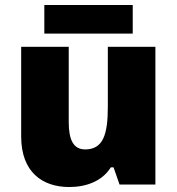

<svg xmlns="http://www.w3.org/2000/svg" viewBox="-20 -741 710 771"><path d="M513 -721H158V-606H513ZM604 -553H413V-311C413 -201 394 -141 322 -141C275 -141 256 -179 256 -251V-553H65V-193C65 -51 149 10 258 10C326 10 390 -13 425 -69H436L460 0H604Z"/></svg>

Font: Noto Sans Tamil Black
Style: Regular
Weight: 900
Designer: Jelle Bosma - Monotype Design Team
Foundry: Monotype Imaging Inc.
Version: Version 2.004